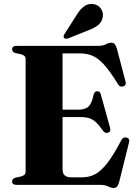

<svg xmlns="http://www.w3.org/2000/svg" viewBox="-20 -931 688 967"><path d="M41 -683Q41 -700 63.5 -700H473.5Q498 -700 513 -708Q528 -716 542 -716Q560 -716 568.5 -686.5L612 -521.5Q617.5 -501.5 601.5 -496Q583.5 -490 573 -509Q534 -572.5 504 -605.5Q474 -638.5 445.8 -650.2Q417.5 -662 383 -662H295V-378.5H371.5Q409 -378.5 425.8 -394.2Q442.5 -410 451.5 -454Q455.5 -471.5 469.5 -471.5Q484 -472 488 -455L534.5 -287Q539.5 -268 525 -263Q509.5 -258 500 -271Q480 -299.5 463.8 -314.8Q447.5 -330 429.2 -335.8Q411 -341.5 384.5 -341.5H295V-78.5Q295 -38 337.5 -38H394.5Q428 -38 457.2 -52.5Q486.5 -67 518.5 -107.2Q550.5 -147.5 591 -225Q599 -241.5 616 -238.5Q635.5 -234.5 629.5 -212.5L580 -14Q575.5 1.5 569.8 8.5Q564 15.5 552 15.5Q539.5 15.5 524.2 7.8Q509 0 483.5 0H63.5Q41 0 41 -17Q41 -31 57 -36L85.5 -42Q109 -48 109 -65.5V-634.5Q109 -652 85.5 -658L57 -664Q41 -669 41 -683ZM366.5 -856.5Q383.5 -884.5 403.8 -899.2Q424 -914 449 -910.5Q474.5 -907.5 487.8 -888.2Q501 -869 498 -849.5Q495 -821.5 475.2 -805.5Q455.5 -789.5 426.5 -779L323 -737.5Q318 -736 311.8 -736.2Q305.5 -736.5 302.5 -740.5Q297 -747 305 -759.5Z"/></svg>

Font: Fraunces 72pt
Style: Bold
Weight: 700
Version: Version 1.000;[b76b70a41]